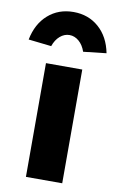

<svg xmlns="http://www.w3.org/2000/svg" viewBox="-123 -835 541 884"><g transform="rotate(10 148.0 -393.0)"><path d="M63.3 0V-531.7H233V0ZM73.3 -613 -34 -625Q-19.3 -700 29.3 -742.8Q78 -785.7 148 -785.7Q218 -785.7 266.7 -742.8Q315.3 -700 330 -625L222.7 -613Q212.3 -643.3 192.2 -660.7Q172 -678 148 -678Q124 -678 103.8 -660.7Q83.7 -643.3 73.3 -613Z"/></g></svg>

Font: Lexend Medium
Style: Regular
Weight: 500
Designer: Bonnie Shaver-Troup, Thomas Jockin
Foundry: Lexend
Version: Version 1.005